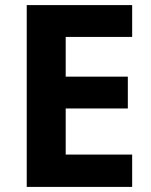

<svg xmlns="http://www.w3.org/2000/svg" viewBox="-20 -734 592 754"><path d="M499 0H85V-714H499V-589H238V-433H482V-308H238V-127H499Z"/></svg>

Font: Noto Sans Lao Looped
Style: Bold
Weight: 700
Designer: Mark Frömberg, Ben Mitchell
Foundry: The Fontpad Ltd
Version: Version 1.001